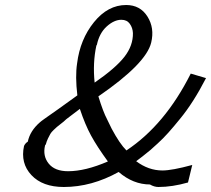

<svg xmlns="http://www.w3.org/2000/svg" viewBox="-20 -728 843 767"><path d="M76 -145Q81 -156 91 -162Q100 -205 139 -239Q143 -243 160 -255Q177 -267 214 -293Q251 -319 289 -347Q280 -423 288 -475Q300 -571 355.5 -639.5Q411 -708 484 -708Q540 -708 569 -662Q598 -616 584 -558Q564 -474 373 -343Q392 -281 408 -251L426 -214Q458 -154 485 -127Q639 -229 742 -434L803 -416Q752 -317 699 -253Q674 -222 652.5 -198Q631 -174 610 -155Q589 -136 580 -128Q571 -120 549 -103Q527 -86 524 -84Q573 -47 629 -47Q667 -47 748 -69L731 1Q668 19 613 19Q596 19 579 9H580Q512 9 454 -41Q346 19 235 19Q150 19 105.5 -28.5Q61 -76 76 -145ZM163 -151Q162 -150 161 -149Q160 -148 160 -147Q150 -105 174.5 -74.5Q199 -44 252 -44Q321 -44 411 -83Q368 -142 344 -186Q320 -230 299 -293Q295 -290 245 -252L234 -242Q233 -241 222 -232.5Q211 -224 207.5 -221Q204 -218 194.5 -209Q185 -200 181 -193Q177 -186 171.5 -174.5Q166 -163 163 -151ZM367 -549Q365 -547 365 -546Q350 -477 358 -398Q442 -456 477 -501Q512 -546 511 -596Q510 -617 498.5 -633Q487 -649 465 -649Q436 -649 406.5 -622.5Q377 -596 367 -549Z"/></svg>

Font: Coval
Style: Light Italic
Weight: 300
Foundry: Context Ltd
Version: Version 001.000